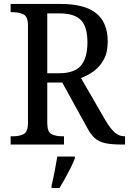

<svg xmlns="http://www.w3.org/2000/svg" viewBox="-20 -734 655 975"><path d="M34 0V-42H48Q78 -42 100 -53Q122 -64 122 -109V-604Q122 -649 100 -660.5Q78 -672 48 -672H34V-714H287Q409 -714 468 -667Q527 -620 527 -523Q527 -468 507 -431.5Q487 -395 456 -372.5Q425 -350 391 -338L516 -122Q540 -82 562 -62Q584 -42 612 -42H615V0H601Q546 0 514 -7Q482 -14 461 -33Q440 -52 420 -90L296 -315H220V-109Q220 -64 241.5 -53Q263 -42 294 -42H305V0ZM279 -362Q359 -362 391.5 -401.5Q424 -441 424 -519Q424 -597 391.5 -631.5Q359 -666 281 -666H220V-362ZM242 208Q250 175 257.5 136Q265 97 271 61H360V71Q352 92 338.5 119Q325 146 310 173Q295 200 282 221H242Z"/></svg>

Font: Noto Serif Khmer SemiCondensed
Style: Regular
Weight: 400
Width: 4
Designer: Danh Hong and the Monotype Design Team
Foundry: Monotype Imaging Inc.
Version: Version 2.004; ttfautohint (v1.8.4.7-5d5b)